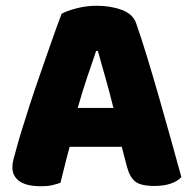

<svg xmlns="http://www.w3.org/2000/svg" viewBox="-20 -636 667 667"><path d="M403 -126H222Q212 -90 204.5 -59Q197 -28 190 -1Q176 4 160.5 7.5Q145 11 123 11Q72 11 47.5 -6.5Q23 -24 23 -55Q23 -69 27 -83Q31 -97 36 -116Q43 -143 55.5 -183.5Q68 -224 83 -270.5Q98 -317 115 -365.5Q132 -414 147 -457.5Q162 -501 174.5 -535.5Q187 -570 194 -588Q211 -598 245.5 -607Q280 -616 315 -616Q365 -616 403.5 -601.5Q442 -587 453 -555Q471 -504 492 -435Q513 -366 534 -292.5Q555 -219 575 -147.5Q595 -76 610 -21Q598 -7 574 1.5Q550 10 517 10Q468 10 449 -6Q430 -22 421 -57ZM314 -459Q300 -418 283 -368Q266 -318 250 -261H374Q360 -318 345.5 -368.5Q331 -419 320 -459Z"/></svg>

Font: Baloo 2 Latin ExtraBold
Style: Regular
Weight: 400
Designer: Sarang Kulkarni and Ek Type
Foundry: Ek Type
Version: Version 1.001